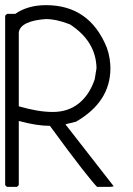

<svg xmlns="http://www.w3.org/2000/svg" viewBox="-23 -726 515 746"><path d="M156 -706Q325 -706 392 -541Q400 -518 403 -498Q406 -478 406 -461Q406 -330 272 -253Q249 -247 240.5 -245.5Q232 -244 232 -242L419 -2L406 0H354Q340 -14 294.5 -72Q249 -130 171 -237Q120 -237 50 -256V-7L43 0H4L-3 -7V-665L4 -672H36Q85 -706 156 -706ZM156 -652Q58 -645 50 -601V-313Q88 -302 120.5 -296.5Q153 -291 182 -291Q242 -291 283.5 -324.5Q325 -358 345 -418L352 -461Q350 -567 246 -633L247 -632Q218 -643 196 -647.5Q174 -652 156 -652Z"/></svg>

Font: Ekushey Kolom
Style: Regular
Weight: 400
Designer: Al Mamun Sumon
Foundry: Al Mamun Sumon
Version: Version 1.0